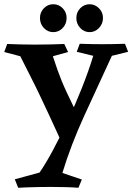

<svg xmlns="http://www.w3.org/2000/svg" viewBox="-20 -628 626 908"><path d="M571 -421 586 -383 509 -364Q442 -219 378.5 -80.5Q315 58 275 190L367 221L351 260Q327 258 292 257Q257 256 221 256Q197 256 166.5 256.5Q136 257 109 258Q82 259 66 260L50 220L167 188Q195 148 229.5 84Q264 20 300 -56.5Q336 -133 367.5 -212.5Q399 -292 421 -364L343 -383L357 -421Q388 -420 412.5 -419.5Q437 -419 463 -419Q490 -419 517 -419.5Q544 -420 571 -421ZM284 -420 302 -382 230 -362Q242 -325 252 -297Q262 -269 272.5 -243.5Q283 -218 297.5 -187Q312 -156 333 -113L265 31Q237 -31 214 -80Q191 -129 170 -173.5Q149 -218 126 -263Q103 -308 76 -362L0 -382L14 -420Q44 -419 74.5 -418Q105 -417 144 -417Q186 -417 222 -418Q258 -419 284 -420ZM232 -476Q206 -476 187.5 -495.5Q169 -515 169 -543Q169 -570 187.5 -589Q206 -608 232 -608Q258 -608 276.5 -589Q295 -570 295 -543Q295 -515 276.5 -495.5Q258 -476 232 -476ZM404 -476Q378 -476 359.5 -495.5Q341 -515 341 -543Q341 -570 359.5 -589Q378 -608 404 -608Q429 -608 448 -589Q467 -570 467 -543Q467 -515 448 -495.5Q429 -476 404 -476Z"/></svg>

Font: Ruwudu
Style: Bold
Weight: 700
Designer: Becca Hirsbrunner Spalinger
Foundry: SIL International
Version: Version 3.000